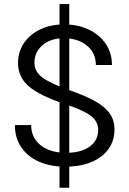

<svg xmlns="http://www.w3.org/2000/svg" viewBox="-20 -799 623 926"><path d="M51.8 -195.8H130.4Q130.4 -134.3 176.5 -98.1Q222.7 -62 299.3 -62Q370.1 -62 411.9 -91.6Q453.6 -121.1 453.6 -172.9Q453.6 -213.4 418 -240.5Q382.3 -267.6 292 -297.4Q169.9 -338.4 118.4 -383.1Q66.9 -427.7 66.9 -494.6Q66.9 -549.3 95.5 -591.3Q124 -633.3 174.1 -657.2Q224.1 -681.2 288.6 -681.2Q356.4 -681.2 408.4 -656.2Q460.4 -631.3 490.2 -587.2Q520 -543 520 -485.4H442.4Q442.4 -543.5 399.2 -579.1Q356 -614.7 287.1 -614.7Q225.1 -614.7 185.5 -581.5Q146 -548.3 146 -496.1Q146 -454.6 183.6 -425.8Q221.2 -397 314 -364.3Q393.6 -336.9 441.4 -309.3Q489.3 -281.7 510.7 -249.5Q532.2 -217.3 532.2 -175.3Q532.2 -92.8 467.5 -43.9Q402.8 4.9 294.9 4.9Q221.7 4.9 167 -19.8Q112.3 -44.4 82 -89.6Q51.8 -134.8 51.8 -195.8ZM267.1 -779.3H314V106.4H267.1Z"/></svg>

Font: Estedad-FD Regular
Style: FD-Regular
Weight: 400
Designer: Amin Abedi
Version: Version 7.3